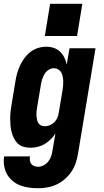

<svg xmlns="http://www.w3.org/2000/svg" viewBox="-33 -776 553 1019"><path d="M169 223Q144 223 119.5 219.5Q95 216 73 207.5Q51 199 33 183.5Q15 168 4 148Q-7 128 -11 103.5Q-15 79 -11 54H126Q124 65 125.5 75.5Q127 86 133 94Q139 102 149 105.5Q159 109 169 109Q185 109 199.5 101Q214 93 224 80Q234 67 239 51.5Q244 36 246 21L261 -67Q250 -50 235 -35.5Q220 -21 203 -11Q186 -1 166.5 3.5Q147 8 129 8Q110 8 92 3Q74 -2 61.5 -14Q49 -26 41 -42Q33 -58 28.5 -75.5Q24 -93 22.5 -111.5Q21 -130 21 -149Q21 -168 23.5 -187Q26 -206 29 -225L49 -345Q52 -366 58 -387Q64 -408 73.5 -428.5Q83 -449 97 -468Q111 -487 129.5 -501Q148 -515 169.5 -521.5Q191 -528 213 -528Q234 -528 253 -521.5Q272 -515 286 -501.5Q300 -488 308.5 -470.5Q317 -453 321 -433L336 -520H474L381 40Q377 64 369 88.5Q361 113 346.5 134.5Q332 156 311.5 174Q291 192 267.5 203Q244 214 219 218.5Q194 223 169 223ZM204 -106Q218 -106 231.5 -111.5Q245 -117 255.5 -127.5Q266 -138 271.5 -151.5Q277 -165 279 -178L299 -298Q301 -311 302 -323Q303 -335 302.5 -347Q302 -359 299.5 -371Q297 -383 291.5 -392.5Q286 -402 275.5 -408Q265 -414 253 -414Q238 -414 224.5 -405Q211 -396 203 -382.5Q195 -369 190.5 -354.5Q186 -340 184 -326L164 -206Q162 -195 161 -184.5Q160 -174 160.5 -163.5Q161 -153 163 -142.5Q165 -132 170 -123.5Q175 -115 184.5 -110.5Q194 -106 204 -106ZM205 -585 233 -756H404L376 -585Z"/></svg>

Font: Iosevka SS04 Heavy Oblique
Style: Regular
Weight: 900
Italic angle: -9°
Monospace: yes
Designer: Belleve Invis
Foundry: Belleve Invis
Version: Version 19.0.0; ttfautohint (v1.8.4)